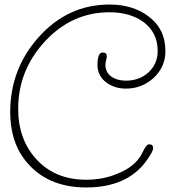

<svg xmlns="http://www.w3.org/2000/svg" viewBox="-20 -742 748 845"><path d="M359 83Q207 83 116 -8Q25 -98 25 -249Q25 -437 148 -576Q277 -722 462 -722Q563 -722 631 -672Q708 -616 708 -517Q708 -447 656 -399Q604 -352 534 -352Q486 -352 449 -378Q409 -408 409 -456Q409 -511 432 -511Q450 -511 450 -495Q450 -489 447 -477Q444 -465 444 -458Q444 -423 470 -405Q496 -387 534 -387Q593 -387 633 -423Q674 -461 674 -517Q674 -600 609 -647Q550 -688 462 -688Q296 -688 177 -559Q60 -432 60 -263Q60 -127 142 -39Q224 49 360 49Q434 49 498 22Q577 -10 605 -67Q624 -107 636 -107Q654 -107 654 -90Q654 -76 625 -35Q540 83 359 83Z"/></svg>

Font: Send Flowers
Style: Regular
Weight: 400
Designer: Robert E. Leuschke
Foundry: Robert E. Leuschke
Version: Version 1.010; ttfautohint (v1.8.4.7-5d5b)